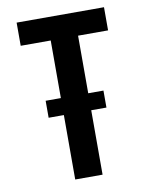

<svg xmlns="http://www.w3.org/2000/svg" viewBox="-83 -796 666 857"><g transform="rotate(-10 250.0 -367.5)"><path d="M188 0V-292H119V-369H188V-630H52V-735H448V-630H312V-369H381V-292H312V0Z"/></g></svg>

Font: Iosevka Term Curly Extrabold
Style: Regular
Weight: 800
Designer: Belleve Invis
Foundry: Belleve Invis
Version: Version 32.3.0